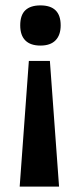

<svg xmlns="http://www.w3.org/2000/svg" viewBox="-20 -559 293 712"><path d="M87 -333H165L199 133H53ZM130 -539Q205 -539 205 -465Q205 -429 186 -409.5Q167 -390 130 -390Q93 -390 74 -409Q55 -428 55 -465Q55 -503 74 -521Q93 -539 130 -539Z"/></svg>

Font: Bricolage Grotesque SemiCondensed SemiBold
Style: Regular
Weight: 600
Width: 4
Designer: Mathieu Triay
Foundry: Atelier Triay
Version: Version 1.001;gftools[0.9.33.dev8+g029e19f]